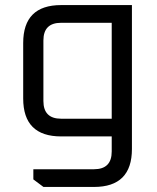

<svg xmlns="http://www.w3.org/2000/svg" viewBox="-20 -540 622 760"><path d="M71.8 -150.2V-369.7Q71.8 -519.9 222 -519.9H502.2V49.8Q502.2 200 352 200H152L112 170.1V129.9H352.1Q422.2 129.9 422.2 59.8V0H222Q71.8 0 71.8 -150.2ZM151.8 -140.2Q151.8 -70.1 221.9 -70.1H422.2V-449.8H221.9Q151.8 -449.8 151.8 -379.7Z"/></svg>

Font: Oxanium ExtraLight
Style: Regular
Weight: 200
Designer: Severin Meyer
Version: Version 2.000